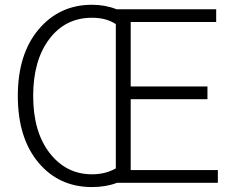

<svg xmlns="http://www.w3.org/2000/svg" viewBox="-20 -756 960 794"><path d="M53.7 -359.4Q53.7 -532.2 139.6 -634.3Q225.6 -736.3 360.4 -736.3Q415 -736.3 461.9 -717.8H874V-665H520.5V-398.4H837.9V-345.7H520.5V-52.7H880.9V0H463.9Q418 17.6 360.4 17.6Q223.6 17.6 138.7 -84Q53.7 -185.5 53.7 -359.4ZM117.2 -359.4Q117.2 -210.9 185.5 -123Q253.9 -35.2 360.4 -35.2Q416 -35.2 459 -59.6V-656.2Q419.9 -682.6 360.4 -682.6Q250 -682.6 183.6 -594.2Q117.2 -505.9 117.2 -359.4Z"/></svg>

Font: Gothic A1 Light
Style: Regular
Weight: 300
Version: Version 2.50